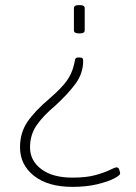

<svg xmlns="http://www.w3.org/2000/svg" viewBox="-20 -545 530 748"><path d="M290 -321Q299 -321 301.5 -318Q304 -315 304 -308Q304 -260 275 -220Q246 -180 196 -134Q147 -93 122 -56Q97 -19 97 29Q97 81 141 114Q185 147 262 147Q317 147 352.5 137Q388 127 408 117Q428 107 434 107Q442 107 445 117Q448 127 448 131Q448 138 424 150.5Q400 163 358 173Q316 183 262 183Q167 183 112.5 140Q58 97 58 29Q58 -28 87 -70.5Q116 -113 174 -162Q220 -202 240 -230Q260 -258 268 -292Q271 -308 273 -314.5Q275 -321 285 -321ZM292 -525Q310 -525 310 -513V-427Q310 -415 292 -415H286Q268 -415 268 -427V-513Q268 -525 286 -525Z"/></svg>

Font: Asap Semi Expanded Thin
Style: Regular
Weight: 100
Width: 6
Designer: Pablo Cosgaya
Foundry: Omnibus-Type
Version: Version 3.001; ttfautohint (v1.8.4.7-5d5b)